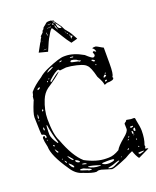

<svg xmlns="http://www.w3.org/2000/svg" viewBox="-217 -1317 1219 1500"><g transform="rotate(-20 392.5 -567.0)"><path d="M393.6 -895.5H405.3Q472.7 -895.5 551.8 -849.6Q594.7 -809.6 605.5 -809.6H612.3Q624 -815.4 624 -825.2V-827.1L617.2 -847.7Q617.2 -851.6 626 -854.5Q634.8 -851.6 642.6 -843.8H644.5V-847.7Q644.5 -863.3 624 -879.9Q630.9 -883.8 651.4 -883.8Q659.2 -883.8 702.1 -857.4Q710.9 -857.4 710.9 -847.7V-720.7Q710.9 -632.8 697.3 -618.2L695.3 -613.3L699.2 -608.4V-606.4Q699.2 -585.9 639.6 -585.9Q627.9 -579.1 622.1 -579.1H617.2Q617.2 -601.6 585.9 -656.2Q564.5 -744.1 542 -761.7Q520.5 -788.1 420.9 -804.7L380.9 -808.6L328.1 -802.7L318.4 -813.5Q293.9 -811.5 232.4 -754.9L229.5 -743.2V-741.2H234.4Q293.9 -790 314.5 -797.9V-795.9Q285.2 -765.6 195.3 -706.1Q158.2 -678.7 138.7 -630.9Q106.4 -551.8 106.4 -478.5Q106.4 -348.6 136.7 -292Q191.4 -143.6 261.7 -82Q354.5 -32.2 434.6 -32.2H455.1Q495.1 -32.2 543.9 -61.5Q557.6 -88.9 615.2 -136.7Q661.1 -172.9 661.1 -196.3V-201.2L660.2 -237.3Q660.2 -243.2 676.8 -252.9Q676.8 -257.8 683.6 -261.7H687.5L719.7 -255.9H743.2Q753.9 -255.9 753.9 -237.3Q767.6 -171.9 767.6 -143.6Q767.6 -75.2 750 -30.3V-25.4L752 -15.6L745.1 -4.9V-2.9Q745.1 0 767.6 3.9V6.8L678.7 49.8H674.8Q656.2 25.4 642.6 -15.6L640.6 -16.6H639.6Q616.2 -7.8 578.1 15.6Q472.7 61.5 448.2 61.5L366.2 36.1L350.6 34.2H341.8L325.2 39.1Q293 39.1 223.6 10.7Q167 -3.9 129.9 -63.5Q34.2 -202.1 34.2 -275.4Q22.5 -325.2 22.5 -350.6Q24.4 -364.3 39.1 -364.3L41 -351.6V-343.8H47.9L52.7 -348.6V-353.5Q52.7 -374 22.5 -378.9Q18.6 -378.9 15.6 -526.4Q15.6 -558.6 52.7 -647.5Q56.6 -647.5 59.6 -685.5Q64.5 -687.5 70.3 -717.8Q108.4 -762.7 170.9 -802.7Q199.2 -829.1 250 -850.6Q352.5 -895.5 393.6 -895.5ZM346.7 -866.2V-863.3H350.6Q367.2 -865.2 367.2 -870.1L364.3 -873H362.3Q349.6 -873 346.7 -866.2ZM437.5 -873 435.5 -871.1V-868.2L456.1 -864.3H460L462.9 -868.2Q462.9 -873 437.5 -873ZM230.5 -823.2V-820.3H232.4Q257.8 -828.1 284.2 -845.7V-847.7L282.2 -849.6H280.3Q248 -841.8 230.5 -823.2ZM428.7 -835.9Q428.7 -831.1 487.3 -820.3L494.1 -815.4H502.9L507.8 -820.3V-822.3Q495.1 -822.3 478.5 -836.9Q454.1 -847.7 441.4 -847.7Q428.7 -847.7 428.7 -835.9ZM585.9 -795.9V-793Q595.7 -777.3 606.4 -777.3H608.4L612.3 -781.2V-782.2Q600.6 -795.9 589.8 -795.9ZM216.8 -767.6H220.7Q228.5 -770.5 229.5 -774.4V-775.4H227.5Q220.7 -773.4 216.8 -767.6ZM202.1 -750H207L211.9 -754.9V-758.8Q202.1 -758.8 202.1 -750ZM603.5 -750V-747.1L608.4 -745.1L612.3 -750L608.4 -753.9H606.4ZM111.3 -717.8Q127 -717.8 134.8 -729.5V-733.4H129.9Q114.3 -733.4 111.3 -717.8ZM649.4 -663.1V-659.2L654.3 -658.2L658.2 -661.1L656.2 -666H653.3ZM630.9 -633.8V-630.9Q654.3 -637.7 654.3 -644.5Q653.3 -648.4 646.5 -652.3H642.6Q630.9 -643.6 630.9 -633.8ZM630.9 -606.4V-599.6H635.7Q644.5 -599.6 647.5 -606.4V-608.4L644.5 -611.3H635.7ZM88.9 -551.8V-548.8H93.8L99.6 -553.7V-563.5H95.7Q88.9 -560.5 88.9 -551.8ZM44.9 -538.1 39.1 -517.6V-505.9H43Q47.9 -506.8 47.9 -519.5V-538.1ZM36.1 -492.2V-485.4H41L44.9 -488.3L41 -492.2ZM79.1 -382.8V-358.4Q82 -327.1 116.2 -278.3L118.2 -276.4H123V-282.2Q97.7 -360.4 86.9 -437.5H85.9Q79.1 -437.5 79.1 -382.8ZM51.8 -428.7 49.8 -419.9V-408.2L54.7 -403.3L58.6 -406.2V-415Q58.6 -427.7 52.7 -428.7ZM45.9 -328.1V-324.2L51.8 -319.3H52.7V-324.2L49.8 -328.1ZM77.1 -271.5Q77.1 -262.7 84 -259.8H85.9L88.9 -262.7V-266.6L82 -273.4ZM79.1 -237.3V-234.4Q85.9 -205.1 93.8 -205.1H95.7Q99.6 -205.1 99.6 -210L80.1 -237.3ZM690.4 -200.2V-198.2L697.3 -191.4H699.2Q715.8 -193.4 715.8 -198.2V-200.2L712.9 -203.1H694.3ZM709 -170.9V-166Q712.9 -157.2 719.7 -157.2Q724.6 -163.1 724.6 -172.9V-180.7Q724.6 -184.6 719.7 -184.6Q709 -180.7 709 -170.9ZM690.4 -164.1V-146.5L695.3 -141.6H697.3L701.2 -145.5V-155.3Q701.2 -164.1 694.3 -167ZM152.3 -153.3V-152.3Q174.8 -109.4 189.5 -109.4V-116.2Q162.1 -152.3 152.3 -153.3ZM104.5 -145.5 107.4 -141.6H109.4L113.3 -145.5L109.4 -148.4H107.4ZM649.4 -131.8V-127.9H656.2L660.2 -131.8V-134.8H653.3ZM695.3 -134.8V-129.9H699.2L702.1 -132.8V-134.8ZM120.1 -127.9V-126Q120.1 -121.1 127.9 -107.4H133.8V-109.4Q133.8 -119.1 121.1 -127.9ZM639.6 -109.4V-107.4H642.6L649.4 -111.3V-116.2H647.5Q639.6 -112.3 639.6 -109.4ZM198.2 -100.6Q198.2 -84 223.6 -77.1H227.5L232.4 -82Q220.7 -96.7 203.1 -102.5ZM704.1 -100.6V-90.8L708 -86.9H709V-97.7L706.1 -100.6ZM141.6 -95.7Q150.4 -64.5 168.9 -54.7H175.8V-63.5Q165 -82 145.5 -95.7ZM239.3 -57.6V-56.6Q239.3 -50.8 275.4 -43.9V-45.9Q268.6 -57.6 246.1 -57.6ZM612.3 -39.1V-37.1H613.3Q623 -37.1 627 -45.9V-47.9H626Q616.2 -47.9 612.3 -39.1ZM699.2 -36.1 702.1 -30.3 708 -32.2V-36.1L704.1 -39.1H702.1ZM210 -18.6V-16.6Q210.9 -12.7 268.6 4.9Q268.6 10.7 292 10.7L297.9 8.8V6.8Q295.9 1 248 -16.6Q244.1 -21.5 225.6 -22.5H213.9ZM278.3 -22.5 277.3 -20.5V-18.6Q311.5 4.9 364.3 4.9H373L376 2Q304.7 -22.5 278.3 -22.5ZM387.7 -6.8Q404.3 10.7 442.4 10.7Q487.3 6.8 487.3 -2.9V-4.9Q487.3 -11.7 453.1 -11.7H432.6Q387.7 -11.7 387.7 -6.8ZM543.9 -2.9V-2H548.8L551.8 -4.9L550.8 -6.8H546.9ZM683.6 10.7V15.6L690.4 22.5H697.3Q729.5 15.6 729.5 10.7V8.8H704.1ZM423.8 41V45.9L444.3 49.8H453.1Q465.8 49.8 521.5 20.5V15.6H519.5Q506.8 15.6 462.9 32.2ZM219.7 -990.2 257.8 -1059.6Q262.7 -1061.5 270.5 -1083L280.3 -1098.6V-1099.6Q277.3 -1101.6 277.3 -1103.5Q286.1 -1111.3 301.8 -1127Q306.6 -1143.6 310.5 -1145.5Q316.4 -1145.5 323.2 -1163.1Q341.8 -1176.8 356.4 -1190.4Q369.1 -1196.3 391.6 -1194.3L402.3 -1189.5Q417 -1188.5 417 -1182.6H416V-1179.7Q416 -1176.8 418 -1176.8Q418.9 -1176.8 457 -1123L472.7 -1091.8Q508.8 -1048.8 512.7 -1039.1L540 -990.2L486.3 -975.6Q460.9 -1007.8 438 -1045.9Q415 -1084 401.4 -1105.5Q387.7 -1127 382.8 -1133.8Q374 -1139.6 341.8 -1080.1Q328.1 -1061.5 291 -971.7ZM418.9 -1161.1Q418.9 -1156.2 424.8 -1129.9Q433.6 -1111.3 453.1 -1113.3H454.1L453.1 -1118.2Q422.9 -1161.1 420.9 -1161.1ZM498 -1031.2Q492.2 -1006.8 500 -1006.8Q503.9 -1008.8 503.9 -1012.7L501 -1013.7V-1014.6L502.9 -1015.6L515.6 -1022.5L514.6 -1023.4Q508.8 -1023.4 507.8 -1024.4Q502.9 -1032.2 499 -1033.2H498ZM424.8 -1109.4V-1110.4Q424.8 -1112.3 421.9 -1114.3L410.2 -1149.4H409.2Q401.4 -1136.7 421.9 -1109.4ZM330.1 -1090.8Q335 -1090.8 330.1 -1117.2V-1118.2Q324.2 -1118.2 329.1 -1091.8V-1090.8ZM418.9 -1163.1Q418.9 -1167 417 -1167Q414.1 -1181.6 402.3 -1181.6V-1180.7L416 -1163.1ZM391.6 -1160.2Q404.3 -1158.2 406.2 -1157.2H407.2V-1158.2Q407.2 -1161.1 400.4 -1168Q393.6 -1168 391.6 -1161.1ZM361.3 -1167Q368.2 -1167 388.7 -1170.9L387.7 -1171.9Q366.2 -1173.8 359.4 -1167ZM261.7 -996.1Q261.7 -994.1 267.6 -994.1H274.4Q281.2 -994.1 291 -996.1V-997.1H271.5Q261.7 -997.1 261.7 -996.1ZM365.2 -1141.6Q372.1 -1146.5 378.9 -1146.5L373 -1151.4H372.1Q364.3 -1145.5 364.3 -1141.6ZM477.5 -1057.6Q477.5 -1052.7 483.4 -1050.8H485.4V-1052.7Q485.4 -1056.6 479.5 -1059.6H477.5ZM488.3 -1042Q492.2 -1032.2 495.1 -1032.2L496.1 -1033.2V-1034.2Q494.1 -1043 490.2 -1043H488.3ZM349.6 -1141.6Q357.4 -1145.5 360.4 -1149.4L359.4 -1150.4H358.4Q348.6 -1146.5 348.6 -1143.6V-1141.6ZM468.8 -1074.2Q470.7 -1064.5 476.6 -1064.5V-1065.4Q474.6 -1070.3 469.7 -1074.2ZM355.5 -1173.8 358.4 -1174.8V-1176.8H356.4L354.5 -1173.8ZM277.3 -1059.6Q279.3 -1059.6 280.3 -1064.5Q277.3 -1064.5 277.3 -1059.6ZM466.8 -1078.1H467.8V-1080.1L465.8 -1081.1H463.9ZM267.6 -1019.5Q274.4 -1023.4 265.6 -1020.5L266.6 -1019.5ZM498 -1043V-1043.9H496.1V-1043Z"/></g></svg>

Font: Love Ya Like A Sister
Style: Regular
Weight: 400
Designer: Kimberly Geswein
Foundry: Kimberly Geswein
Version: Version 1.002 2007